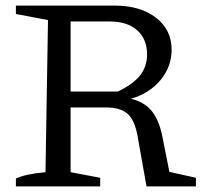

<svg xmlns="http://www.w3.org/2000/svg" viewBox="-20 -668 740 688"><path d="M587 -52 682 -31V0H505L473 -180Q463 -237 437.5 -260Q412 -283 359 -283H233V-51L339 -31V0H37V-28Q68 -44 143 -51L152 -596L37 -618V-648H390Q483 -648 539 -604.5Q595 -561 595 -490Q595 -429 555 -381Q515 -333 449 -314Q497 -303 523.5 -270.5Q550 -238 562 -178ZM374 -591H233V-340H402Q457 -366 482 -398Q507 -430 507 -473Q507 -528 471.5 -559.5Q436 -591 374 -591Z"/></svg>

Font: Piazzolla
Style: Regular
Weight: 400
Designer: Juan Pablo del Peral
Foundry: Huerta Tipografica
Version: Version 1.330